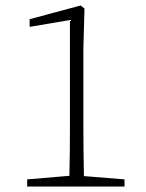

<svg xmlns="http://www.w3.org/2000/svg" viewBox="-20 -680 533 700"><path d="M88 -610 274 -660 288 -649 284 -504V-212Q284 -169 284.5 -125.5Q285 -82 286 -38L434 -26V0H79V-26L233 -39Q234 -83 234.5 -126Q235 -169 235 -212V-607L88 -582Z"/></svg>

Font: Source Serif Pro Light
Style: Regular
Weight: 300
Designer: Frank Grießhammer
Foundry: Adobe Systems Incorporated
Version: Version 3.001;hotconv 1.0.111;makeotfexe 2.5.65597